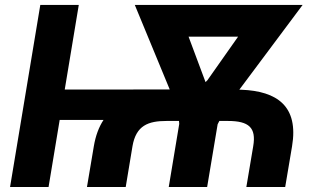

<svg xmlns="http://www.w3.org/2000/svg" viewBox="-20 -747 1269 767"><path d="M20.2 0H174L218.4 -267.8H393.5C375 -239.7 361.9 -204.9 354.8 -162.6L327.4 0H482.2L509.2 -162.6C523.4 -246.1 572.4 -263.8 645.6 -263.8H695L696 -252.1L654.1 0H807.5L849.4 -250.4L856.2 -263.8H890.3C974.4 -263.8 1004.3 -237.2 991.5 -162.6L964.1 0H1119.3L1146.7 -162.6C1173.7 -323.2 1086.6 -382.8 945 -388.5L936.1 -388.8L1188.9 -727.3H518.5L658 -389.6L238.6 -389.2L294.7 -727.3H141ZM733.3 -600.5H931.1L808.6 -426.5L801.1 -419Z"/></svg>

Font: Margiela Sans
Style: Bold Italic
Weight: 700
Italic angle: -9.39999°
Designer: Stefan Endress, Andreas Faust
Version: Version 1.100;FEAKit 1.0